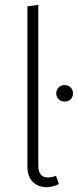

<svg xmlns="http://www.w3.org/2000/svg" viewBox="-20 -761 321 792"><path d="M93 -76V-735L138 -741V-78Q138 -29 178 -29Q194 -29 211 -36L223 -2Q199 11 172 11Q136 11 114.5 -11.5Q93 -34 93 -76ZM281 -376Q281 -361 271.5 -351.5Q262 -342 246 -342Q231 -342 221.5 -352Q212 -362 212 -376Q212 -390 221.5 -400Q231 -410 246 -410Q262 -410 271.5 -400Q281 -390 281 -376Z"/></svg>

Font: Fira Sans Condensed ExtraLight
Style: Regular
Weight: 275
Width: 3
Designer: Carrois Corporate & Edenspiekermann AG
Foundry: Carrois Corporate GbR & Edenspiekermann AG
Version: Version 4.203